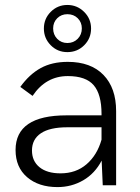

<svg xmlns="http://www.w3.org/2000/svg" viewBox="-20 -744 561 771"><path d="M250.5 -534.7Q210.9 -534.7 183.6 -562.5Q156.2 -590.3 156.2 -629.4Q156.2 -668.9 183.8 -696.5Q211.4 -724.1 250.5 -724.1Q289.6 -724.1 317.6 -696.5Q345.7 -668.9 345.7 -629.4Q345.7 -589.8 318.1 -562.3Q290.5 -534.7 250.5 -534.7ZM250.5 -687Q226.1 -687 209.7 -670.7Q193.4 -654.3 193.4 -629.9Q193.4 -605 209.7 -588.1Q226.1 -571.3 250.5 -571.3Q275.4 -571.3 292 -588.1Q308.6 -605 308.6 -629.9Q308.6 -654.3 292.2 -670.7Q275.9 -687 250.5 -687ZM252 -495.6Q344.7 -495.6 395.5 -443.1Q446.3 -390.6 446.3 -297.9V0H392.6L388.2 -99.1Q361.3 -47.4 314.2 -20Q267.1 7.3 210.9 7.3Q135.3 7.3 88.9 -32.5Q42.5 -72.3 42.5 -141.6Q42.5 -280.8 247.1 -280.8H387.7V-286.6Q387.7 -365.2 356.2 -401.9Q324.7 -438.5 252.4 -438.5Q164.1 -438.5 110.8 -358.9L61.5 -395Q98.1 -445.8 143.6 -470.7Q189 -495.6 252 -495.6ZM223.1 -47.9Q285.2 -47.9 327.6 -84.5Q370.1 -121.1 387.7 -183.1V-232.9H250.5Q179.7 -232.9 144 -208.7Q108.4 -184.6 108.4 -139.6Q108.4 -97.2 138.7 -72.5Q168.9 -47.9 223.1 -47.9Z"/></svg>

Font: HK Grotesk Legacy
Style: Regular
Weight: 400
Designer: Alfredo Marco Pradil
Foundry: Hanken Design Co.
Version: Version 2.022;PS 002.022;hotconv 1.0.88;makeotf.lib2.5.64775